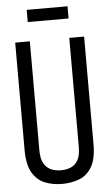

<svg xmlns="http://www.w3.org/2000/svg" viewBox="-59 -893 534 941"><g transform="rotate(-5 208.5 -422.5)"><path d="M39 -171V-700H111V-165Q111 -120 125.5 -97Q140 -74 162 -65.5Q184 -57 209 -57Q233 -57 255 -65.5Q277 -74 291 -97Q305 -120 305 -165V-700H378V-171Q378 -100 355.5 -60.5Q333 -21 294.5 -5.5Q256 10 208 10Q162 10 123.5 -5.5Q85 -21 62 -60.5Q39 -100 39 -171ZM109 -795V-855H310V-795Z"/></g></svg>

Font: Georama Condensed
Style: Regular
Weight: 400
Width: 3
Designer: Jean-Baptiste Levee
Foundry: Production Type
Version: Version 1.000